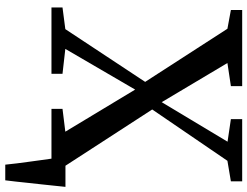

<svg xmlns="http://www.w3.org/2000/svg" viewBox="-128 -656 963 748"><g transform="rotate(90 354.0 -281.5)"><path d="M621 180Q619 159.5 616 135.2Q613 111 609.5 86Q606 61 603 38.5Q600 16 597.5 -0.5L557.5 -54.5H707.5Q705.5 -35 703 -11.2Q700.5 12.5 697.8 38.2Q695 64 692.2 89.2Q689.5 114.5 687 138Q684.5 161.5 682 180ZM93 -54 298.5 -365 91.5 -685.5 18.5 -699V-743H315V-699L225 -685.5L377.5 -429.5L531.5 -686L443.5 -699V-743H686V-699L606 -685.5L406 -392.5L625.5 -54L700 -43L700.5 0H403.5V-43L492.5 -54L328.5 -326L170 -54L267 -43V0H8.5V-43Z"/></g></svg>

Font: Merriweather 48pt Medium
Style: Regular
Weight: 500
Version: Version 2.100